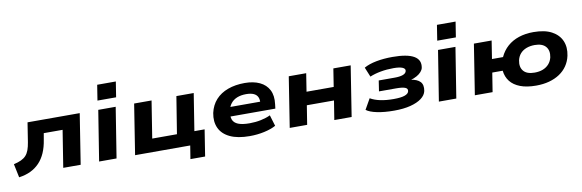

<svg xmlns="http://www.w3.org/2000/svg" viewBox="-56 -1236 5661 1866"><g transform="rotate(-10 2774.0 -303.5)"><path d="M33 16 5 -118Q48 -128 78 -142Q108 -156 127 -177Q146 -198 157.5 -229.5Q169 -261 176 -305L206 -496H721L643 0H471L529 -365H343L332 -301Q321 -230 297 -175Q273 -120 235.5 -80.5Q198 -41 148 -17Q98 7 33 16Z M912 -586 936 -738H1120L1096 -586ZM825 0 904 -496H1076L997 0Z M1703 131 1724 0H1180L1258 -496H1430L1372 -130H1616L1675 -496H1846L1788 -130H1889L1848 131Z M2311 11Q2192 11 2117 -24.5Q2042 -60 2012.5 -124Q1983 -188 1999 -272Q2016 -348 2063 -400Q2110 -452 2183.5 -479Q2257 -506 2350 -506Q2436 -506 2497.5 -477Q2559 -448 2588 -391.5Q2617 -335 2606 -251L2601 -209H2129L2142 -301H2491L2466 -281Q2471 -321 2459 -346.5Q2447 -372 2418.5 -384.5Q2390 -397 2345 -397Q2294 -397 2255.5 -381.5Q2217 -366 2193 -335Q2169 -304 2161 -259V-256Q2153 -209 2165.5 -177Q2178 -145 2218 -128.5Q2258 -112 2332 -112Q2390 -112 2444 -123.5Q2498 -135 2537 -154L2570 -45Q2523 -19 2454 -4Q2385 11 2311 11Z M2706 0 2784 -496H2956L2928 -318H3196L3224 -496H3395L3317 0H3146L3176 -188H2908L2878 0Z M3736 11Q3639 11 3567 -4Q3495 -19 3462 -45L3521 -149Q3562 -125 3619 -113Q3676 -101 3750 -101Q3823 -101 3859.5 -114Q3896 -127 3901 -151Q3907 -178 3879 -188.5Q3851 -199 3792 -199H3622L3638 -304H3796Q3847 -304 3877 -315Q3907 -326 3912 -349Q3917 -372 3888 -384.5Q3859 -397 3799 -397Q3733 -397 3672.5 -386Q3612 -375 3565 -355L3526 -450Q3575 -478 3648.5 -492Q3722 -506 3808 -506Q3954 -506 4020 -467.5Q4086 -429 4071 -352Q4067 -333 4050.5 -314Q4034 -295 4007.5 -280Q3981 -265 3945 -254L3944 -257Q4009 -248 4038 -217Q4067 -186 4056 -126Q4047 -85 4006 -54.5Q3965 -24 3897 -6.5Q3829 11 3736 11Z M4265 -586 4289 -738H4473L4449 -586ZM4178 0 4257 -496H4429L4350 0Z M5137 11Q5044 11 4980.5 -13.5Q4917 -38 4882.5 -82Q4848 -126 4841 -188H4738L4708 0H4533L4611 -496H4786L4758 -318H4867Q4895 -379 4942.5 -421Q4990 -463 5055 -484.5Q5120 -506 5199 -506Q5310 -506 5379 -469Q5448 -432 5475.5 -368Q5503 -304 5486 -222Q5474 -167 5444.5 -124Q5415 -81 5370 -51Q5325 -21 5266.5 -5Q5208 11 5137 11ZM5144 -116Q5191 -116 5226.5 -130Q5262 -144 5286 -171Q5310 -198 5319 -236Q5332 -302 5298.5 -341Q5265 -380 5190 -380Q5144 -380 5107.5 -366Q5071 -352 5047.5 -325.5Q5024 -299 5015 -260Q5002 -194 5035 -155Q5068 -116 5144 -116Z"/></g></svg>

Font: Nunito Sans 10pt Expanded ExtraBold
Style: Italic
Weight: 800
Width: 7
Italic angle: -9°
Designer: Vernon Adams
Foundry: Vernon Adams
Version: Version 3.101;gftools[0.9.27]